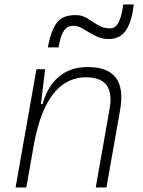

<svg xmlns="http://www.w3.org/2000/svg" viewBox="-20 -821 626 841"><path d="M48.3 0 139.6 -517.6H177.7L159.2 -365.7H166.5Q188 -442.9 238 -485.1Q288.1 -527.3 364.7 -527.3Q539.1 -527.3 506.3 -340.3L446.3 0H399.4L460 -344.2Q472.2 -413.1 447 -447.8Q421.9 -482.4 355 -482.4Q305.7 -482.4 262.5 -455.3Q219.2 -428.2 185.3 -366.2Q151.4 -304.2 130.4 -198.7L95.2 0ZM189.5 -613.3 192.4 -627.9Q205.1 -690.4 230 -722.7Q254.9 -754.9 311.5 -754.9Q339.8 -754.9 362.5 -740.5Q385.3 -726.1 408.7 -711.4Q432.1 -696.8 461.4 -696.8Q484.4 -696.8 497.8 -720.2Q511.2 -743.7 518.1 -788.6L520 -801.3H565.9L564.9 -793.5Q556.2 -722.7 530.3 -686.3Q504.4 -649.9 455.6 -649.9Q424.3 -649.9 396.7 -664.6Q369.1 -679.2 345.7 -693.6Q322.3 -708 302.7 -708Q275.9 -708 261.7 -688.7Q247.6 -669.4 240.2 -632.8L236.3 -613.3Z"/></svg>

Font: Cascadia Mono ExtraLight
Style: Italic
Weight: 200
Italic angle: -10°
Monospace: yes
Designer: Aaron Bell
Foundry: Saja Typeworks
Version: Version 2404.023; ttfautohint (v1.8.4)